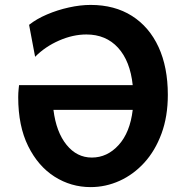

<svg xmlns="http://www.w3.org/2000/svg" viewBox="-20 -745 755 777"><path d="M122.1 -515.1 97.7 -644.5Q127.9 -668.5 170.2 -686.5Q212.4 -704.6 258.8 -714.8Q305.2 -725.1 346.7 -725.1Q443.8 -725.1 513.9 -680.7Q584 -636.2 621.6 -554.7Q659.2 -473.1 659.2 -361.3Q659.2 -273.4 633.5 -204.1Q607.9 -134.8 564 -86.7Q520 -38.6 463.9 -13.2Q407.7 12.2 346.7 12.2Q267.6 12.2 200.9 -30Q134.3 -72.3 94 -153.6Q53.7 -234.9 53.7 -351.6Q53.7 -368.7 55.4 -384.5Q57.1 -400.4 57.1 -400.4H517.1Q506.8 -498 457.8 -551.8Q408.7 -605.5 329.6 -605.5Q274.9 -605.5 218.8 -580.8Q162.6 -556.2 122.1 -515.1ZM517.1 -300.3H196.3Q207.5 -210.4 249.3 -158.9Q291 -107.4 351.6 -107.4Q414.1 -107.4 460.2 -158.2Q506.3 -209 517.1 -300.3Z"/></svg>

Font: Andika
Style: Bold
Weight: 700
Designer: Victor Gaultney, Annie Olsen, Julie Remington, Don Collingsworth, Eric Hays, Becca Hirsbrunner
Foundry: SIL International
Version: Version 6.101